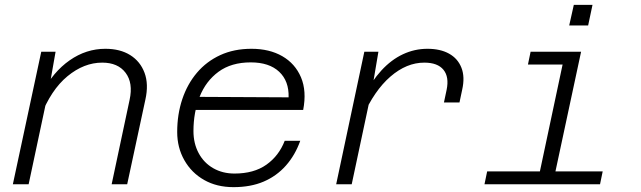

<svg xmlns="http://www.w3.org/2000/svg" viewBox="-20 -759 2640 791"><path d="M440 0 514 -348Q529 -417 497.5 -459Q466 -501 401 -501Q326 -501 258 -445Q190 -389 147 -278L154 -377Q199 -463 267 -510.5Q335 -558 414 -558Q475 -558 516.5 -532Q558 -506 575.5 -459Q593 -412 579 -349L504 0ZM33 0 150 -546H209L184 -404L98 0Z M942 12Q873 12 821 -17.5Q769 -47 739.5 -99Q710 -151 710 -215Q710 -288 731 -350.5Q752 -413 791.5 -459.5Q831 -506 887.5 -532Q944 -558 1016 -558Q1090 -558 1143 -527.5Q1196 -497 1220 -440.5Q1244 -384 1229 -306H773L784 -360L1169 -358Q1171 -425 1130 -463.5Q1089 -502 1013 -502Q933 -502 880.5 -463.5Q828 -425 802.5 -360.5Q777 -296 777 -219Q777 -168 798.5 -128Q820 -88 858.5 -66Q897 -44 946 -44Q1026 -44 1077.5 -80.5Q1129 -117 1153 -179H1217Q1196 -120 1158 -77Q1120 -34 1066.5 -11Q1013 12 942 12Z M1809 -337 1820 -389Q1831 -442 1807 -471.5Q1783 -501 1728 -501Q1655 -501 1588.5 -443.5Q1522 -386 1474 -277L1478 -360Q1511 -425 1551.5 -469Q1592 -513 1640 -535.5Q1688 -558 1741 -558Q1794 -558 1830 -538Q1866 -518 1881 -480Q1896 -442 1884 -389L1873 -337ZM1365 0 1481 -546H1539L1515 -404L1429 0Z M2193 0 2309 -546H2374L2257 0ZM1976 0 1987 -53H2463L2452 0ZM2155 -493 2166 -546H2342L2330 -493ZM2325 -654 2344 -739H2421L2403 -654Z"/></svg>

Font: Azeret Mono Thin ExtraLight
Style: Italic
Weight: 250
Italic angle: -12°
Version: Version 1.002